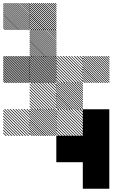

<svg xmlns="http://www.w3.org/2000/svg" viewBox="-21 -854 874 1208"><path d="M500.8 -162.5 495.8 -167.5H500.8ZM500.8 -145 478.3 -167.5H484.2L500.8 -150.8ZM500.8 -127.5 460.8 -167.5H466.7L500.8 -133.3ZM500.8 -110 443.3 -167.5H449.2L500.8 -115.8ZM500.8 -92.5 425.8 -167.5H430.8L500.8 -97.5ZM500.8 -75 408.3 -167.5H414.2L500.8 -80.8ZM500.8 -57.5 390.8 -167.5H396.7L500.8 -63.3ZM500.8 -40 373.3 -167.5H379.2L500.8 -45.8ZM500.8 -22.5 355.8 -167.5H361.7L500.8 -28.3ZM500.8 -5 338.3 -167.5H344.2L500.8 -10.8ZM489.2 0.8 332.5 -155.8V-161.7L495 0.8ZM471.7 0.8 332.5 -138.3V-144.2L477.5 0.8ZM454.2 0.8 332.5 -120.8V-126.7L460 0.8ZM436.7 0.8 332.5 -103.3V-109.2L442.5 0.8ZM419.2 0.8 332.5 -85.8V-91.7L425 0.8ZM401.7 0.8 332.5 -68.3V-74.2L407.5 0.8ZM384.2 0.8 332.5 -50.8V-56.7L390 0.8ZM366.7 0.8 332.5 -33.3V-39.2L372.5 0.8ZM349.2 0.8 332.5 -15.8V-21.7L355 0.8ZM500.8 -167.5H501.7L500.8 -168.3ZM334.2 -155.8 322.5 -167.5H328.3L334.2 -161.7ZM334.2 -141.7 308.3 -167.5H314.2L334.2 -147.5ZM334.2 -127.5 294.2 -167.5H300L334.2 -133.3ZM334.2 -113.3 280 -167.5H285.8L334.2 -119.2ZM334.2 -99.2 265.8 -167.5H271.7L334.2 -105ZM334.2 -85 251.7 -167.5H257.5L334.2 -90.8ZM334.2 -70.8 237.5 -167.5H243.3L334.2 -76.7ZM334.2 -56.7 223.3 -167.5H229.2L334.2 -62.5ZM334.2 -42.5 209.2 -167.5H215L334.2 -48.3ZM334.2 -28.3 195 -167.5H200.8L334.2 -34.2ZM334.2 -14.2 180.8 -167.5H186.7L334.2 -20ZM334.2 0 166.7 -167.5H172.5L334.2 -5.8ZM320.8 0.8 165.8 -154.2V-160L326.7 0.8ZM306.7 0.8 165.8 -140V-145.8L312.5 0.8ZM292.5 0.8 165.8 -125.8V-131.7L298.3 0.8ZM278.3 0.8 165.8 -111.7V-117.5L284.2 0.8ZM263.3 0.8 165.8 -96.7V-103.3L270 0.8ZM250 0.8 165.8 -83.3V-89.2L255.8 0.8ZM235.8 0.8 165.8 -69.2V-75L241.7 0.8ZM221.7 0.8 165.8 -55V-60.8L227.5 0.8ZM207.5 0.8 165.8 -40.8V-46.7L213.3 0.8ZM193.3 0.8 165.8 -26.7V-32.5L199.2 0.8ZM179.2 0.8 165.8 -12.5V-18.3L185 0.8ZM167.5 -162.5 162.5 -167.5H167.5ZM167.5 -145 145 -167.5H150.8L167.5 -150.8ZM167.5 -127.5 127.5 -167.5H133.3L167.5 -133.3ZM167.5 -110 110 -167.5H115.8L167.5 -115.8ZM167.5 -92.5 92.5 -167.5H97.5L167.5 -97.5ZM167.5 -75 75 -167.5H80.8L167.5 -80.8ZM167.5 -57.5 57.5 -167.5H63.3L167.5 -63.3ZM167.5 -40 40 -167.5H45.8L167.5 -45.8ZM167.5 -22.5 22.5 -167.5H28.3L167.5 -28.3ZM167.5 -5 5 -167.5H10.8L167.5 -10.8ZM155.8 0.8 -0.8 -155.8V-161.7L161.7 0.8ZM138.3 0.8 -0.8 -138.3V-144.2L144.2 0.8ZM120.8 0.8 -0.8 -120.8V-126.7L126.7 0.8ZM103.3 0.8 -0.8 -103.3V-109.2L109.2 0.8ZM85.8 0.8 -0.8 -85.8V-91.7L91.7 0.8ZM68.3 0.8 -0.8 -68.3V-74.2L74.2 0.8ZM50.8 0.8 -0.8 -50.8V-56.7L56.7 0.8ZM33.3 0.8 -0.8 -33.3V-39.2L39.2 0.8ZM15.8 0.8 -0.8 -15.8V-21.7L21.7 0.8ZM167.5 -167.5H168.3L167.5 -168.3ZM500.8 -322.5 489.2 -334.2H495L500.8 -328.3ZM500.8 -308.3 475 -334.2H480.8L500.8 -314.2ZM500.8 -294.2 460.8 -334.2H466.7L500.8 -300ZM500.8 -280 446.7 -334.2H452.5L500.8 -285.8ZM500.8 -265.8 432.5 -334.2H438.3L500.8 -271.7ZM500.8 -251.7 418.3 -334.2H424.2L500.8 -257.5ZM500.8 -237.5 404.2 -334.2H410L500.8 -243.3ZM500.8 -223.3 390 -334.2H395.8L500.8 -229.2ZM500.8 -209.2 375.8 -334.2H381.7L500.8 -215ZM500.8 -195 361.7 -334.2H367.5L500.8 -200.8ZM500.8 -180.8 347.5 -334.2H353.3L500.8 -186.7ZM500.8 -166.7 333.3 -334.2H339.2L500.8 -172.5ZM487.5 -165.8 332.5 -320.8V-326.7L493.3 -165.8ZM473.3 -165.8 332.5 -306.7V-312.5L479.2 -165.8ZM459.2 -165.8 332.5 -292.5V-298.3L465 -165.8ZM445 -165.8 332.5 -278.3V-284.2L450.8 -165.8ZM430 -165.8 332.5 -263.3V-270L436.7 -165.8ZM416.7 -165.8 332.5 -250V-255.8L422.5 -165.8ZM402.5 -165.8 332.5 -235.8V-241.7L408.3 -165.8ZM388.3 -165.8 332.5 -221.7V-227.5L394.2 -165.8ZM374.2 -165.8 332.5 -207.5V-213.3L380 -165.8ZM360 -165.8 332.5 -193.3V-199.2L365.8 -165.8ZM345.8 -165.8 332.5 -179.2V-185L351.7 -165.8ZM334.2 -329.2 329.2 -334.2H334.2ZM334.2 -311.7 311.7 -334.2H317.5L334.2 -317.5ZM334.2 -294.2 294.2 -334.2H300L334.2 -300ZM334.2 -276.7 276.7 -334.2H282.5L334.2 -282.5ZM334.2 -259.2 259.2 -334.2H264.2L334.2 -264.2ZM334.2 -241.7 241.7 -334.2H247.5L334.2 -247.5ZM334.2 -224.2 224.2 -334.2H230L334.2 -230ZM334.2 -206.7 206.7 -334.2H212.5L334.2 -212.5ZM334.2 -189.2 189.2 -334.2H195L334.2 -195ZM334.2 -171.7 171.7 -334.2H177.5L334.2 -177.5ZM322.5 -165.8 165.8 -322.5V-328.3L328.3 -165.8ZM305 -165.8 165.8 -305V-310.8L310.8 -165.8ZM287.5 -165.8 165.8 -287.5V-293.3L293.3 -165.8ZM270 -165.8 165.8 -270V-275.8L275.8 -165.8ZM252.5 -165.8 165.8 -252.5V-258.3L258.3 -165.8ZM235 -165.8 165.8 -235V-240.8L240.8 -165.8ZM217.5 -165.8 165.8 -217.5V-223.3L223.3 -165.8ZM200 -165.8 165.8 -200V-205.8L205.8 -165.8ZM182.5 -165.8 165.8 -182.5V-188.3L188.3 -165.8ZM334.2 -334.2H335L334.2 -335ZM667.5 -489.2 655.8 -500.8H661.7L667.5 -495ZM667.5 -475 641.7 -500.8H647.5L667.5 -480.8ZM667.5 -460.8 627.5 -500.8H633.3L667.5 -466.7ZM667.5 -446.7 613.3 -500.8H619.2L667.5 -452.5ZM667.5 -432.5 599.2 -500.8H605L667.5 -438.3ZM667.5 -418.3 585 -500.8H590.8L667.5 -424.2ZM667.5 -404.2 570.8 -500.8H576.7L667.5 -410ZM667.5 -390 556.7 -500.8H562.5L667.5 -395.8ZM667.5 -375.8 542.5 -500.8H548.3L667.5 -381.7ZM667.5 -361.7 528.3 -500.8H534.2L667.5 -367.5ZM667.5 -347.5 514.2 -500.8H520L667.5 -353.3ZM667.5 -333.3 500 -500.8H505.8L667.5 -339.2ZM654.2 -332.5 499.2 -487.5V-493.3L660 -332.5ZM640 -332.5 499.2 -473.3V-479.2L645.8 -332.5ZM625.8 -332.5 499.2 -459.2V-465L631.7 -332.5ZM611.7 -332.5 499.2 -445V-450.8L617.5 -332.5ZM596.7 -332.5 499.2 -430V-436.7L603.3 -332.5ZM583.3 -332.5 499.2 -416.7V-422.5L589.2 -332.5ZM569.2 -332.5 499.2 -402.5V-408.3L575 -332.5ZM555 -332.5 499.2 -388.3V-394.2L560.8 -332.5ZM540.8 -332.5 499.2 -374.2V-380L546.7 -332.5ZM526.7 -332.5 499.2 -360V-365.8L532.5 -332.5ZM512.5 -332.5 499.2 -345.8V-351.7L518.3 -332.5ZM500.8 -495.8 495.8 -500.8H500.8ZM500.8 -478.3 478.3 -500.8H484.2L500.8 -484.2ZM500.8 -460.8 460.8 -500.8H466.7L500.8 -466.7ZM500.8 -443.3 443.3 -500.8H449.2L500.8 -449.2ZM500.8 -425.8 425.8 -500.8H430.8L500.8 -430.8ZM500.8 -408.3 408.3 -500.8H414.2L500.8 -414.2ZM500.8 -390.8 390.8 -500.8H396.7L500.8 -396.7ZM500.8 -373.3 373.3 -500.8H379.2L500.8 -379.2ZM500.8 -355.8 355.8 -500.8H361.7L500.8 -361.7ZM500.8 -338.3 338.3 -500.8H344.2L500.8 -344.2ZM489.2 -332.5 332.5 -489.2V-495L495 -332.5ZM471.7 -332.5 332.5 -471.7V-477.5L477.5 -332.5ZM454.2 -332.5 332.5 -454.2V-460L460 -332.5ZM436.7 -332.5 332.5 -436.7V-442.5L442.5 -332.5ZM419.2 -332.5 332.5 -419.2V-425L425 -332.5ZM401.7 -332.5 332.5 -401.7V-407.5L407.5 -332.5ZM384.2 -332.5 332.5 -384.2V-390L390 -332.5ZM366.7 -332.5 332.5 -366.7V-372.5L372.5 -332.5ZM349.2 -332.5 332.5 -349.2V-355L355 -332.5ZM500.8 -500.8H501.7L500.8 -501.7ZM334.2 -499.2 332.5 -500.8H334.2ZM334.2 -488.3 321.7 -500.8H327.5L334.2 -494.2ZM334.2 -477.5 310.8 -500.8H316.7L334.2 -483.3ZM334.2 -466.7 300 -500.8H305.8L334.2 -472.5ZM334.2 -455.8 289.2 -500.8H295L334.2 -461.7ZM334.2 -445 278.3 -500.8H284.2L334.2 -450.8ZM334.2 -434.2 267.5 -500.8H273.3L334.2 -440ZM334.2 -423.3 256.7 -500.8H262.5L334.2 -429.2ZM334.2 -412.5 245.8 -500.8H251.7L334.2 -418.3ZM334.2 -401.7 235 -500.8H240.8L334.2 -407.5ZM334.2 -390.8 224.2 -500.8H230L334.2 -396.7ZM334.2 -380 213.3 -500.8H219.2L334.2 -385.8ZM334.2 -369.2 202.5 -500.8H208.3L334.2 -375ZM334.2 -358.3 191.7 -500.8H197.5L334.2 -364.2ZM334.2 -347.5 180.8 -500.8H186.7L334.2 -353.3ZM334.2 -336.7 170 -500.8H175.8L334.2 -342.5ZM327.5 -332.5 165.8 -494.2V-500L333.3 -332.5ZM316.7 -332.5 165.8 -483.3V-489.2L322.5 -332.5ZM305.8 -332.5 165.8 -472.5V-478.3L311.7 -332.5ZM295 -332.5 165.8 -461.7V-467.5L300.8 -332.5ZM284.2 -332.5 165.8 -450.8V-456.7L290 -332.5ZM273.3 -332.5 165.8 -440V-445.8L279.2 -332.5ZM262.5 -332.5 165.8 -429.2V-435L268.3 -332.5ZM251.7 -332.5 165.8 -418.3V-424.2L257.5 -332.5ZM240.8 -332.5 165.8 -407.5V-413.3L246.7 -332.5ZM230 -332.5 165.8 -396.7V-402.5L235.8 -332.5ZM219.2 -332.5 165.8 -385.8V-391.7L225 -332.5ZM208.3 -332.5 165.8 -375V-380.8L214.2 -332.5ZM197.5 -332.5 165.8 -364.2V-370L203.3 -332.5ZM186.7 -332.5 165.8 -353.3V-359.2L192.5 -332.5ZM175.8 -332.5 165.8 -342.5V-348.3L181.7 -332.5ZM334.2 -500.8H338.3L334.2 -505ZM167.5 -499.2 165.8 -500.8H167.5ZM167.5 -488.3 155 -500.8H160.8L167.5 -494.2ZM167.5 -477.5 144.2 -500.8H150L167.5 -483.3ZM167.5 -466.7 133.3 -500.8H139.2L167.5 -472.5ZM167.5 -455.8 122.5 -500.8H128.3L167.5 -461.7ZM167.5 -445 111.7 -500.8H117.5L167.5 -450.8ZM167.5 -434.2 100.8 -500.8H106.7L167.5 -440ZM167.5 -423.3 90 -500.8H95.8L167.5 -429.2ZM167.5 -412.5 79.2 -500.8H85L167.5 -418.3ZM167.5 -401.7 68.3 -500.8H74.2L167.5 -407.5ZM167.5 -390.8 57.5 -500.8H63.3L167.5 -396.7ZM167.5 -380 46.7 -500.8H52.5L167.5 -385.8ZM167.5 -369.2 35.8 -500.8H41.7L167.5 -375ZM167.5 -358.3 25 -500.8H30.8L167.5 -364.2ZM167.5 -347.5 14.2 -500.8H20L167.5 -353.3ZM167.5 -336.7 3.3 -500.8H9.2L167.5 -342.5ZM160.8 -332.5 -0.8 -494.2V-500L166.7 -332.5ZM150 -332.5 -0.8 -483.3V-489.2L155.8 -332.5ZM139.2 -332.5 -0.8 -472.5V-478.3L145 -332.5ZM128.3 -332.5 -0.8 -461.7V-467.5L134.2 -332.5ZM117.5 -332.5 -0.8 -450.8V-456.7L123.3 -332.5ZM106.7 -332.5 -0.8 -440V-445.8L112.5 -332.5ZM95.8 -332.5 -0.8 -429.2V-435L101.7 -332.5ZM85 -332.5 -0.8 -418.3V-424.2L90.8 -332.5ZM74.2 -332.5 -0.8 -407.5V-413.3L80 -332.5ZM63.3 -332.5 -0.8 -396.7V-402.5L69.2 -332.5ZM52.5 -332.5 -0.8 -385.8V-391.7L58.3 -332.5ZM41.7 -332.5 -0.8 -375V-380.8L47.5 -332.5ZM30.8 -332.5 -0.8 -364.2V-370L36.7 -332.5ZM20 -332.5 -0.8 -353.3V-359.2L25.8 -332.5ZM9.2 -332.5 -0.8 -342.5V-348.3L15 -332.5ZM167.5 -500.8H171.7L167.5 -505ZM334.2 -655 321.7 -667.5H327.5L334.2 -660.8ZM334.2 -642.5 309.2 -667.5H315L334.2 -648.3ZM334.2 -630 296.7 -667.5H302.5L334.2 -635.8ZM334.2 -617.5 284.2 -667.5H290L334.2 -623.3ZM334.2 -605 271.7 -667.5H277.5L334.2 -610.8ZM334.2 -592.5 259.2 -667.5H264.2L334.2 -597.5ZM334.2 -580 246.7 -667.5H252.5L334.2 -585.8ZM334.2 -567.5 234.2 -667.5H240L334.2 -573.3ZM334.2 -555 221.7 -667.5H227.5L334.2 -560.8ZM334.2 -542.5 209.2 -667.5H215L334.2 -548.3ZM334.2 -530 196.7 -667.5H202.5L334.2 -535.8ZM334.2 -517.5 184.2 -667.5H190L334.2 -523.3ZM334.2 -505 171.7 -667.5H177.5L334.2 -510.8ZM327.5 -499.2 165.8 -660.8V-666.7L333.3 -499.2ZM315 -499.2 165.8 -648.3V-654.2L320.8 -499.2ZM302.5 -499.2 165.8 -635.8V-641.7L308.3 -499.2ZM290 -499.2 165.8 -623.3V-629.2L295.8 -499.2ZM277.5 -499.2 165.8 -610.8V-616.7L283.3 -499.2ZM264.2 -499.2 165.8 -597.5V-604.2L270.8 -499.2ZM252.5 -499.2 165.8 -585.8V-591.7L258.3 -499.2ZM240 -499.2 165.8 -573.3V-579.2L245.8 -499.2ZM227.5 -499.2 165.8 -560.8V-566.7L233.3 -499.2ZM215 -499.2 165.8 -548.3V-554.2L220.8 -499.2ZM202.5 -499.2 165.8 -535.8V-541.7L208.3 -499.2ZM190 -499.2 165.8 -523.3V-529.2L195.8 -499.2ZM177.5 -499.2 165.8 -510.8V-516.7L183.3 -499.2ZM334.2 -821.7 321.7 -834.2H327.5L334.2 -827.5ZM334.2 -809.2 309.2 -834.2H315L334.2 -815ZM334.2 -796.7 296.7 -834.2H302.5L334.2 -802.5ZM334.2 -784.2 284.2 -834.2H290L334.2 -790ZM334.2 -771.7 271.7 -834.2H277.5L334.2 -777.5ZM334.2 -759.2 259.2 -834.2H264.2L334.2 -764.2ZM334.2 -746.7 246.7 -834.2H252.5L334.2 -752.5ZM334.2 -734.2 234.2 -834.2H240L334.2 -740ZM334.2 -721.7 221.7 -834.2H227.5L334.2 -727.5ZM334.2 -709.2 209.2 -834.2H215L334.2 -715ZM334.2 -696.7 196.7 -834.2H202.5L334.2 -702.5ZM334.2 -684.2 184.2 -834.2H190L334.2 -690ZM334.2 -671.7 171.7 -834.2H177.5L334.2 -677.5ZM327.5 -665.8 165.8 -827.5V-833.3L333.3 -665.8ZM315 -665.8 165.8 -815V-820.8L320.8 -665.8ZM302.5 -665.8 165.8 -802.5V-808.3L308.3 -665.8ZM290 -665.8 165.8 -790V-795.8L295.8 -665.8ZM277.5 -665.8 165.8 -777.5V-783.3L283.3 -665.8ZM264.2 -665.8 165.8 -764.2V-770.8L270.8 -665.8ZM252.5 -665.8 165.8 -752.5V-758.3L258.3 -665.8ZM240 -665.8 165.8 -740V-745.8L245.8 -665.8ZM227.5 -665.8 165.8 -727.5V-733.3L233.3 -665.8ZM215 -665.8 165.8 -715V-720.8L220.8 -665.8ZM202.5 -665.8 165.8 -702.5V-708.3L208.3 -665.8ZM190 -665.8 165.8 -690V-695.8L195.8 -665.8ZM177.5 -665.8 165.8 -677.5V-683.3L183.3 -665.8ZM167.5 -821.7 155 -834.2H160.8L167.5 -827.5ZM167.5 -809.2 142.5 -834.2H148.3L167.5 -815ZM167.5 -796.7 130 -834.2H135.8L167.5 -802.5ZM167.5 -784.2 117.5 -834.2H123.3L167.5 -790ZM167.5 -771.7 105 -834.2H110.8L167.5 -777.5ZM167.5 -759.2 92.5 -834.2H97.5L167.5 -764.2ZM167.5 -746.7 80 -834.2H85.8L167.5 -752.5ZM167.5 -734.2 67.5 -834.2H73.3L167.5 -740ZM167.5 -721.7 55 -834.2H60.8L167.5 -727.5ZM167.5 -709.2 42.5 -834.2H48.3L167.5 -715ZM167.5 -696.7 30 -834.2H35.8L167.5 -702.5ZM167.5 -684.2 17.5 -834.2H23.3L167.5 -690ZM167.5 -671.7 5 -834.2H10.8L167.5 -677.5ZM160.8 -665.8 -0.8 -827.5V-833.3L166.7 -665.8ZM148.3 -665.8 -0.8 -815V-820.8L154.2 -665.8ZM135.8 -665.8 -0.8 -802.5V-808.3L141.7 -665.8ZM123.3 -665.8 -0.8 -790V-795.8L129.2 -665.8ZM110.8 -665.8 -0.8 -777.5V-783.3L116.7 -665.8ZM97.5 -665.8 -0.8 -764.2V-770.8L104.2 -665.8ZM85.8 -665.8 -0.8 -752.5V-758.3L91.7 -665.8ZM73.3 -665.8 -0.8 -740V-745.8L79.2 -665.8ZM60.8 -665.8 -0.8 -727.5V-733.3L66.7 -665.8ZM48.3 -665.8 -0.8 -715V-720.8L54.2 -665.8ZM35.8 -665.8 -0.8 -702.5V-708.3L41.7 -665.8ZM23.3 -665.8 -0.8 -690V-695.8L29.2 -665.8ZM10.8 -665.8 -0.8 -677.5V-683.3L16.7 -665.8ZM500 166.7H666.7V333.3H500ZM500 0H666.7V333.3H500ZM333.3 0H666.7V166.7H333.3ZM500 -166.7H666.7V166.7H500Z"/></svg>

Font: 0xA000-Pixelated
Style: Pixelated
Weight: 400
Version: Version 0.1